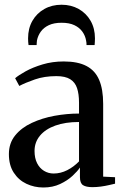

<svg xmlns="http://www.w3.org/2000/svg" viewBox="-20 -802 534 831"><path d="M167.5 9.5Q128.5 9.5 94.5 -6.5Q60.5 -22.5 39.5 -54.8Q18.5 -87 18.5 -135Q18.5 -182.5 45.8 -216Q73 -249.5 117.8 -270.2Q162.5 -291 216 -300.8Q269.5 -310.5 322 -310.5V-357.5Q322 -395 313.5 -420.5Q305 -446 283.8 -459.2Q262.5 -472.5 224 -472.5Q172 -472.5 131 -458.2Q90 -444 63.5 -430L45.5 -463.5Q60.5 -476.5 91.2 -493.5Q122 -510.5 164.2 -523.2Q206.5 -536 256 -536Q317 -536 354.5 -516.2Q392 -496.5 409.2 -456Q426.5 -415.5 426.5 -352.5V-37.5L478 -35V-7Q467.5 -4.5 451.2 -0.8Q435 3 416.5 5.5Q398 8 380 8Q353 8 339.5 -0.5Q326 -9 326 -35.5V-77Q316 -61.5 294 -41Q272 -20.5 240 -5.5Q208 9.5 167.5 9.5ZM212 -51Q242.5 -51 271 -65.5Q299.5 -80 322 -103.5V-274Q262.5 -274 219.5 -258.5Q176.5 -243 153 -214.8Q129.5 -186.5 129.5 -148.5Q129.5 -117.5 140.5 -95.8Q151.5 -74 170.5 -62.5Q189.5 -51 212 -51ZM246.5 -781.5Q288 -781.5 320.8 -763Q353.5 -744.5 372.2 -711.8Q391 -679 391 -636Q391 -628.5 390.5 -621.2Q390 -614 389.5 -607H354.5Q354.5 -611.5 354.2 -616.5Q354 -621.5 352.5 -627Q349 -647.5 336.5 -665Q324 -682.5 302 -693Q280 -703.5 246.5 -703.5Q213.5 -703.5 191.2 -693Q169 -682.5 156.5 -665Q144 -647.5 140 -627Q139.5 -621.5 139 -616.5Q138.5 -611.5 138.5 -607H103.5Q102.5 -614 102 -621.2Q101.5 -628.5 101.5 -636Q101.5 -679 120.2 -711.8Q139 -744.5 171.8 -763Q204.5 -781.5 246.5 -781.5Z"/></svg>

Font: Merriweather 96pt Medium
Style: Regular
Weight: 500
Version: Version 2.100